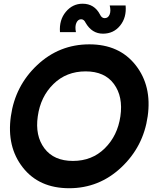

<svg xmlns="http://www.w3.org/2000/svg" viewBox="-20 -997 847 1027"><path d="M530.8 -816.9Q471.7 -816.9 438 -875Q429.2 -894 414.1 -894Q397 -894 388.4 -874.5Q379.9 -855 386.2 -825.2H300.8Q295.9 -890.1 332 -933.6Q368.2 -977.1 421.9 -977.1Q484.9 -977.1 515.1 -918.9Q523.9 -899.9 540 -899.9Q558.1 -899.9 566.2 -918.9Q574.2 -938 566.9 -967.8H651.9Q657.7 -903.8 622.8 -860.4Q587.9 -816.9 530.8 -816.9ZM350.1 9.8Q189 9.8 102.1 -101.1Q15.1 -211.9 38.1 -375Q61 -538.1 179 -648.9Q296.9 -759.8 458 -759.8Q618.2 -759.8 705.6 -648.4Q793 -537.1 770 -375Q747.1 -212.9 628.7 -101.6Q510.3 9.8 350.1 9.8ZM624 -375Q639.2 -480 589.6 -547.6Q540 -615.2 438 -615.2Q335 -615.2 265.9 -547.6Q196.8 -480 182.1 -375Q167 -271 217.5 -203.6Q268.1 -136.2 370.1 -136.2Q472.2 -136.2 540.5 -203.6Q608.9 -271 624 -375Z"/></svg>

Font: Oakes Grotesk
Style: Bold Italic
Weight: 700
Designer: Samuel Oakes
Foundry: Samuel Oakes
Version: Version 1.0 | wf-rip DC20170320